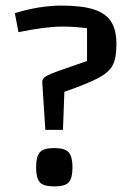

<svg xmlns="http://www.w3.org/2000/svg" viewBox="-20 -660 458 686"><path d="M131 -365Q130 -378 143 -386.5Q156 -395 196 -409L291 -442V-559Q250 -565 202 -565Q143 -565 46 -545L33 -613Q121 -640 200 -640Q272 -640 314.5 -626.5Q357 -613 376.5 -583.5Q396 -554 396 -503Q396 -454 383.5 -428.5Q371 -403 333.5 -382.5Q296 -362 210 -332L205 -196H142ZM174 -131Q212 -131 225.5 -115.5Q239 -100 239 -62Q239 -24 226 -9Q213 6 174 6Q135 6 122 -9Q109 -24 109 -62Q109 -100 122 -115.5Q135 -131 174 -131Z"/></svg>

Font: Changa
Style: Regular
Weight: 400
Designer: Eduardo Rodriguez Tunni
Foundry: Eduardo Rodriguez Tunni
Version: Version 2.002; ttfautohint (v1.5.10-5e6f)